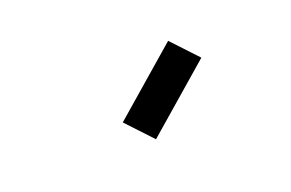

<svg xmlns="http://www.w3.org/2000/svg" viewBox="-43 -1004 686 452"><g transform="rotate(-20 300.0 -778.0)"><path d="M288 -674 228 -738 394 -882 454 -818Z"/></g></svg>

Font: Victor Mono SemiBold
Style: Regular
Weight: 600
Monospace: yes
Designer: Rune Bjørnerås
Version: Version 1.561;gftools[0.9.30]